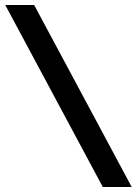

<svg xmlns="http://www.w3.org/2000/svg" viewBox="-20 -672 545 764"><path d="M1 -652 389 72H504L116 -652Z"/></svg>

Font: Charger Pro
Style: Blk
Weight: 900
Designer: Jasper
Foundry: Cannot Into Space Fonts
Version: Version 1.09